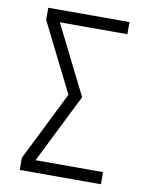

<svg xmlns="http://www.w3.org/2000/svg" viewBox="-83 -796 666 857"><g transform="rotate(10 250.0 -367.5)"><path d="M66 0V-55L222 -368L66 -680V-735H434V-680H128L284 -368L128 -55H434V0Z"/></g></svg>

Font: Iosevka Term Curly Light
Style: Regular
Weight: 300
Designer: Belleve Invis
Foundry: Belleve Invis
Version: Version 32.3.0